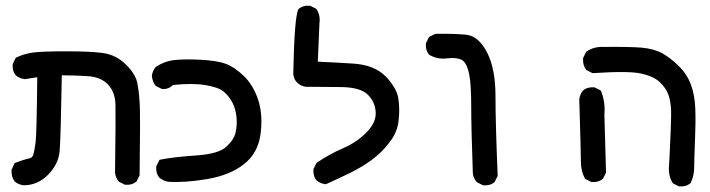

<svg xmlns="http://www.w3.org/2000/svg" viewBox="-20 -540 2540 687"><path d="M64 123Q46.4 120.6 33.2 109.9L32.7 109.4L32.2 108.9Q19.5 91.8 21.5 67.9V66.9L22 65.9L31.7 45.4L32.7 43L35.2 42.5Q43 39.6 49.8 37.1Q56.6 34.7 62.7 32.7Q68.8 30.8 73.7 29.5Q78.6 28.3 83 27.3Q85.9 26.9 88.6 25.6Q91.3 24.4 93.3 22.9Q95.2 21.5 96.7 19Q98.1 16.6 99.1 13.7Q101.1 6.8 103.3 -4.4Q105.5 -15.6 107.4 -30.8Q111.3 -61.5 113.3 -263.7L69.3 -256.8H68.4H67.9Q50.3 -259.3 37.1 -270L36.6 -270.5Q23.4 -286.1 25.4 -310.1V-311L25.9 -312L35.6 -331.5L36.6 -333.5L38.6 -334.5Q68.8 -348.6 102.1 -352.5Q134.3 -356.4 217.3 -356.4Q300.3 -356.4 346.7 -350.6Q394 -344.2 428.7 -311Q440.4 -299.8 448.7 -289.1Q457 -278.3 462.6 -267.3Q468.3 -256.3 470.7 -245.6Q477.5 -214.8 480 -166Q482.4 -117.2 479.5 85.9V87.4L479 88.4L469.2 107.9L468.8 109.4L467.8 109.9Q452.1 123 428.2 121.1H427.2L426.3 120.6L406.7 110.8L405.3 110.4L404.8 109.4Q394 96.2 391.6 78.6V78.1Q393.1 -19.5 393.3 -80.6Q393.6 -141.6 393.1 -165.5Q392.6 -188.5 385.7 -206.5Q378.9 -224.6 365.7 -238.3Q340.3 -264.6 293.5 -267.6Q271 -269 247.6 -269.8Q224.1 -270.5 201.2 -270.5Q197.3 -43.5 193.4 0.5Q189.5 46.4 152.8 84.5Q134.3 103.5 112.1 113.3Q89.8 123 64.5 123Z M581.1 110.4Q564 106.9 550.8 96.2L550.3 95.7Q537.1 80.1 539.1 56.2V55.2L539.6 54.2L549.3 34.7L550.8 31.7L553.7 31.2Q602.5 21.5 683.6 16.1Q762.2 10.7 790 -15.1Q817.9 -41 823.2 -66.9Q829.1 -93.3 826.2 -121.6Q823.2 -149.9 812 -172.1Q800.8 -194.3 781.2 -211.4Q762.2 -228 714.4 -235.6Q666.5 -243.2 598.6 -235.8Q583 -219.7 560.1 -221.7H559.1L558.1 -222.2L538.6 -231.9L537.1 -232.9L536.1 -233.9Q530.8 -241.2 527.6 -249.8Q524.4 -258.3 523.4 -268.1V-268.6V-269Q525.9 -286.6 536.6 -299.8L537.1 -300.3L537.6 -300.8Q553.2 -311 569.8 -317.1Q586.4 -323.2 605 -325.2Q640.6 -329.1 698.2 -326.2Q755.9 -323.2 787.1 -312Q818.4 -300.8 852.5 -268.1Q886.7 -234.9 903.8 -182.6Q920.9 -130.4 912.6 -62.5Q908.2 -27.8 893.6 -0.5Q878.9 26.9 853.5 46.9Q804.2 86.4 722.2 100.6Q641.1 114.3 581.5 110.4Z M1144 119.1Q1126.5 116.7 1113.3 106L1112.8 105.5Q1099.6 89.8 1101.6 65.9V64.9L1102.1 64L1111.8 44.4L1112.8 43L1113.8 42Q1159.2 11.2 1209 -10.3Q1233.4 -21 1254.2 -35.2Q1274.9 -49.3 1292.5 -67.4Q1327.1 -103 1324.2 -140.1Q1321.3 -177.7 1294.7 -202.6Q1268.1 -227.5 1200.7 -228.5Q1130.9 -229.5 1074.2 -229.5H1073.7Q1055.7 -231.9 1043.9 -244.1Q1039.6 -248 1036.6 -252.7Q1033.7 -257.3 1032 -262.7Q1030.3 -268.1 1029.3 -273.9V-274.4Q1033.2 -478 1047.4 -506.3L1047.9 -507.8L1048.8 -508.3Q1064.5 -521.5 1088.4 -519.5H1089.4L1090.3 -519L1109.9 -509.3L1111.3 -508.3L1112.3 -507.3Q1127 -485.8 1123 -456.5L1117.2 -319.3Q1172.9 -316.9 1243.7 -312.5Q1281.7 -310.1 1310.8 -298.6Q1339.8 -287.1 1359.9 -266.6Q1369.6 -256.8 1377.2 -246.8Q1384.8 -236.8 1390.6 -227.1Q1396.5 -217.3 1400.1 -207.3Q1403.8 -197.3 1405.3 -187.5Q1411.1 -149.4 1406.2 -107.9Q1401.4 -64.9 1372.6 -29.3Q1358.9 -11.2 1343.3 3.9Q1327.6 19 1310.1 32.2Q1275.4 57.6 1232.9 78.6Q1190.9 99.1 1147 118.7L1145.5 119.1Z M1707.5 122.6 1688 112.8 1687 112.3 1686 111.3Q1680.2 105 1676.5 97.2Q1672.9 89.4 1671.9 80.6V80.1Q1668.9 -0.5 1667.5 -62Q1666 -123.5 1666 -166Q1666 -183.1 1665.5 -198Q1665 -212.9 1664.3 -225.8Q1663.6 -238.8 1662.4 -249.8Q1661.1 -260.7 1659.7 -269.8Q1658.2 -278.8 1656.2 -285.6Q1647.5 -318.8 1630.4 -326.7Q1612.3 -335 1579.6 -331.1Q1543.5 -327.1 1516.6 -343.8L1515.6 -344.2L1515.1 -344.7Q1502 -360.4 1503.9 -384.3V-385.3L1504.4 -386.2L1514.2 -405.8L1515.1 -407.7L1517.1 -408.7L1536.6 -418.5L1537.6 -418.9H1539.1Q1560.1 -419.4 1579.1 -419.2Q1598.1 -418.9 1614.7 -418.2Q1631.3 -417.5 1646 -416Q1669.4 -414.1 1688.7 -397.7Q1708 -381.3 1723.1 -351.6Q1752.9 -293.5 1752.9 -196.3Q1752.9 -100.6 1760.7 87.9V89.4L1760.3 90.3L1750.5 109.9L1750 111.3L1749 111.8Q1741.2 118.7 1731.2 121.3Q1721.2 124 1709.5 123H1708.5Z M2408.7 126.5 2389.2 116.7 2387.7 115.7 2386.7 114.3Q2370.1 87.4 2374 50.3Q2374 50.3 2376.2 9.5Q2378.4 -31.2 2380.1 -79.8Q2381.8 -128.4 2381.3 -144.5Q2379.9 -177.7 2371.6 -201.2Q2363.3 -224.1 2341.8 -245.1Q2338.9 -248 2335.2 -251Q2331.5 -253.9 2327.6 -256.3Q2323.7 -258.8 2319.3 -261.2Q2314.9 -263.7 2310.1 -265.6Q2305.2 -267.6 2299.8 -269.5Q2294.4 -271.5 2288.3 -273.2Q2282.2 -274.9 2275.9 -276.4Q2231 -287.1 2102.1 -278.3H2100.6L2099.1 -278.8L2079.6 -288.6L2078.1 -289.6L2077.1 -290.5Q2064.5 -307.6 2066.4 -331.5V-332.5L2066.9 -333.5L2076.7 -353L2077.6 -354.5L2078.6 -355.5Q2105.5 -374 2140.6 -372.1Q2231.9 -373 2274.9 -369.6Q2296.9 -367.7 2315.2 -362.8Q2333.5 -357.9 2348.6 -350.1Q2363.3 -341.8 2377.9 -330.6Q2392.6 -319.3 2407.2 -305.2Q2422.4 -290.5 2433.6 -273.7Q2444.8 -256.8 2451.7 -238.3Q2465.8 -201.2 2467.8 -152.8Q2469.7 -105.5 2466.8 -37.6Q2463.9 29.3 2463.9 58.6Q2463.9 73.7 2460.7 87.6Q2457.5 101.6 2451.7 113.8L2451.2 115.2L2450.2 115.7Q2434.6 128.9 2410.6 127H2409.7ZM2095.2 110.8 2075.7 101.1 2073.7 100.1 2072.8 98.6Q2058.6 71.8 2058.6 40.5Q2058.6 10.7 2052.7 -184.6V-185.1Q2055.2 -202.6 2065.9 -215.8L2066.4 -216.3Q2082 -229.5 2106 -227.5H2106.9L2107.9 -227.1L2127.4 -217.3L2129.4 -216.3L2130.4 -214.4Q2146.5 -175.8 2142.6 -129.9L2148.4 76.2V77.6L2147.9 78.6L2138.2 98.1L2137.7 99.6L2136.7 100.1Q2121.1 113.3 2097.2 111.3H2096.2Z"/></svg>

Font: NaikaiFont
Style: SemiBold
Weight: 600
Version: Version 1.89